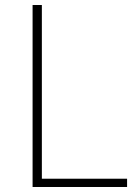

<svg xmlns="http://www.w3.org/2000/svg" viewBox="-20 -746 548 766"><path d="M110 -726H147V-33H487V0H110Z"/></svg>

Font: Noto Sans CJK TC Thin
Style: Regular
Weight: 250
Designer: Ryoko NISHIZUKA ???? (kana & ideographs); Paul D. Hunt (Latin, Greek & Cyrillic); Wenlong ZHANG ??? (bopomofo); Sandoll 
Foundry: Adobe Systems Incorporated
Version: Version 1.004 January 19, 2016